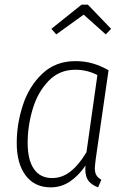

<svg xmlns="http://www.w3.org/2000/svg" viewBox="-20 -795 548 826"><path d="M447 -493 392 -112Q388 -80 388 -71Q388 -53 394.5 -41.5Q401 -30 416 -22L402 11Q375 1 361 -16.5Q347 -34 347 -68L348 -83Q319 -40 281.5 -14.5Q244 11 198 11Q129 11 90.5 -40Q52 -91 52 -180Q52 -262 78.5 -343Q105 -424 162 -478Q219 -532 304 -532Q345 -532 379 -522Q413 -512 447 -493ZM99 -180Q99 -107 126 -68Q153 -29 204 -29Q247 -29 283 -57Q319 -85 352 -140L399 -472Q355 -495 304 -495Q235 -495 188.5 -446.5Q142 -398 120.5 -325.5Q99 -253 99 -180ZM222 -647 201 -671 331 -775H358L458 -671L435 -647L340 -732Z"/></svg>

Font: Fira Sans Condensed ExtraLight
Style: Italic
Weight: 275
Width: 3
Italic angle: -8°
Designer: Carrois Corporate & Edenspiekermann AG
Foundry: Carrois Corporate GbR & Edenspiekermann AG
Version: Version 4.203